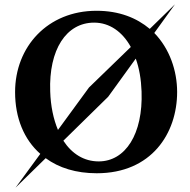

<svg xmlns="http://www.w3.org/2000/svg" viewBox="-20 -785 880 891"><path d="M52 86 192 -51C253 -6 333 19 429 19C683 19 802 -166 802 -358C802 -457 767 -559 696 -632L792 -765L675 -651C614 -702 533 -735 428 -735C201 -735 50 -568 50 -358C50 -238 91 -138 167 -71ZM438 -36C370 -36 314 -71 274 -132L482 -336L610 -513C626 -469 635 -417 637 -360C644 -163 562 -36 438 -36ZM213 -361C206 -554 287 -680 417 -680C488 -680 548 -638 587 -567L393 -379L249 -182C228 -232 215 -293 213 -361Z"/></svg>

Font: Sinistre
Style: Bold
Weight: 700
Designer: Jules Durand
Foundry: Collletttivo
Version: Version 69.420;Glyphs 3.2 (3217)